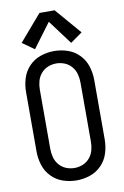

<svg xmlns="http://www.w3.org/2000/svg" viewBox="-104 -1031 709 1098"><g transform="rotate(-10 250.0 -482.0)"><path d="M145 -772 76 -821 206 -972H294L424 -821L355 -772L250 -913ZM250 8Q210 8 171.5 -5Q133 -18 104.5 -47.5Q76 -77 64 -116Q52 -155 52 -195V-540Q52 -580 64 -619Q76 -658 104.5 -687.5Q133 -717 171.5 -730Q210 -743 250 -743Q290 -743 328.5 -730Q367 -717 395.5 -687.5Q424 -658 436 -619Q448 -580 448 -540V-195Q448 -155 436 -116Q424 -77 395.5 -47.5Q367 -18 328.5 -5Q290 8 250 8ZM250 -64Q275 -64 298.5 -73.5Q322 -83 338.5 -102.5Q355 -122 361.5 -146Q368 -170 368 -195V-540Q368 -565 361.5 -589Q355 -613 338.5 -632.5Q322 -652 298.5 -661.5Q275 -671 250 -671Q225 -671 201.5 -661.5Q178 -652 161.5 -632.5Q145 -613 138.5 -589Q132 -565 132 -540V-195Q132 -170 138.5 -146Q145 -122 161.5 -102.5Q178 -83 201.5 -73.5Q225 -64 250 -64Z"/></g></svg>

Font: Iosevka SS08
Style: Regular
Weight: 400
Monospace: yes
Designer: Belleve Invis
Foundry: Belleve Invis
Version: 2.1.0; ttfautohint (v1.8.2)